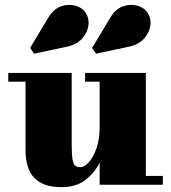

<svg xmlns="http://www.w3.org/2000/svg" viewBox="-20 -760 704 790"><path d="M511 -568 375 -539 359 -563 433.5 -687Q455 -723 485.8 -733.8Q516.5 -744.5 544.5 -736.8Q572.5 -729 586 -709.5Q602.5 -685.5 598.8 -655.8Q595 -626 572.8 -601.2Q550.5 -576.5 511 -568ZM256 -568 120 -539 104 -563 178.5 -687Q200 -723 230.8 -733.8Q261.5 -744.5 289.5 -736.8Q317.5 -729 331 -709.5Q347.5 -685.5 343.8 -655.8Q340 -626 317.8 -601.2Q295.5 -576.5 256 -568ZM275 -460V-168Q275 -126 278.2 -105.5Q281.5 -85 289.2 -78.5Q297 -72 311 -72Q326.5 -72 345 -92Q363.5 -112 376.8 -149.2Q390 -186.5 390 -238V-424H330V-460H580V-36H650V0H390V-91Q369 -48.5 331 -19.2Q293 10 234 10Q177 10 144.5 -9.8Q112 -29.5 98.5 -63.5Q85 -97.5 85 -141V-424H14V-460Z"/></svg>

Font: Bodoni* 06pt Fatface
Style: Regular
Weight: 900
Version: Version 2.3